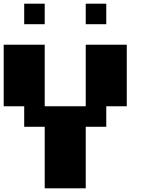

<svg xmlns="http://www.w3.org/2000/svg" viewBox="-20 -1020 818 1040"><path d="M222.2 -888.9H111.1V-1000H222.2ZM111.1 -444.4H0V-777.8H222.2V-444.4H444.4V-777.8H666.7V-444.4H555.6V-333.3H444.4V0H222.2V-333.3H111.1ZM555.6 -888.9H444.4V-1000H555.6Z"/></svg>

Font: Pixeloid Sans
Style: Bold
Weight: 700
Monospace: yes
Designer: GGBot
Version: 0.3